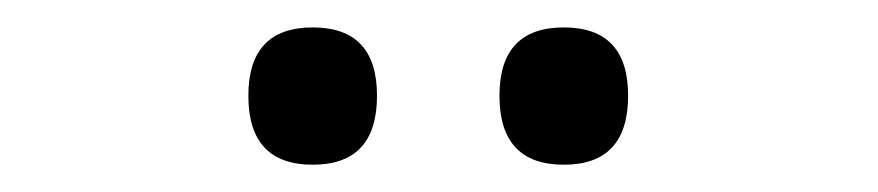

<svg xmlns="http://www.w3.org/2000/svg" viewBox="-20 -751 640 140"><path d="M208 -731Q254.9 -731 254.9 -681.2Q254.9 -630.9 208 -630.9Q161.1 -630.9 161.1 -681.2Q161.1 -731 208 -731ZM391.1 -731Q438 -731 438 -681.2Q438 -630.9 391.1 -630.9Q344.2 -630.9 344.2 -681.2Q344.2 -731 391.1 -731Z"/></svg>

Font: WenQuanYi Micro Hei Mono
Style: Regular
Weight: 400
Foundry: Ascender Corporation
Version: Version 0.2.0-beta